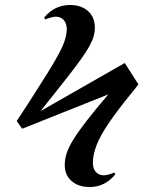

<svg xmlns="http://www.w3.org/2000/svg" viewBox="-20 -636 612 771"><path d="M340 115Q295 115 267.5 91Q240 67 240 27Q240 4 247.5 -20Q255 -44 274.5 -75.5Q294 -107 328 -151Q362 -195 415 -257L69 -119L47 -150L93 -220Q140 -293 170.5 -342Q201 -391 218 -423.5Q235 -456 241.5 -478.5Q248 -501 248 -519Q248 -542 236 -555.5Q224 -569 204 -569Q189 -569 162 -558L157 -565Q199 -616 261 -616Q306 -616 333.5 -591.5Q361 -567 361 -525Q361 -508 356.5 -491.5Q352 -475 340 -452.5Q328 -430 304 -396.5Q280 -363 240.5 -313Q201 -263 143 -190L481 -383L536 -297L508 -262Q451 -192 417 -142Q383 -92 368 -53.5Q353 -15 353 18Q353 41 365 54.5Q377 68 397 68Q411 68 439 57L443 64Q402 115 340 115Z"/></svg>

Font: Literata 72pt SemiBold
Style: Regular
Weight: 600
Designer: Latin by Veronika Burian and Jose Scaglione. Greek by Irene Vlachou. Cyrillic by Vera Evstafieva.
Foundry: TypeTogether
Version: Version 3.002